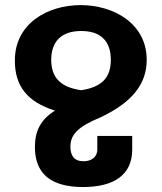

<svg xmlns="http://www.w3.org/2000/svg" viewBox="-20 -547 642 763"><path d="M310.1 196.3C434.6 196.3 505.4 146.5 505.4 47.4V-6.8H366.7V47.4C366.7 78.1 342.3 93.8 311.5 93.8C274.9 93.8 259.8 71.3 259.8 36.1C259.8 -10.3 286.6 -42.5 379.4 -80.6C503.9 -139.6 563 -211.9 563 -309.1C563 -598.1 37.1 -601.6 39.1 -305.2C39.1 -206.1 87.4 -142.1 198.7 -107.4C142.6 -72.8 118.7 -27.8 118.7 37.1C118.7 142.1 180.7 196.3 310.1 196.3ZM302.7 -188.5C219.7 -200.2 183.6 -239.7 183.6 -309.1C183.6 -381.8 223.6 -423.8 302.7 -423.8C381.3 -423.8 420.4 -382.8 420.4 -309.1C420.4 -240.7 387.2 -201.2 302.7 -188.5Z"/></svg>

Font: Hack
Style: Bold
Weight: 700
Monospace: yes
Designer: Christopher Simpkins
Foundry: Christopher Simpkins
Version: Version 2.010